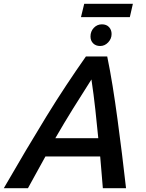

<svg xmlns="http://www.w3.org/2000/svg" viewBox="-60 -990 766 1010"><path d="M-40 0Q20 -104 75.5 -197.5Q131 -291 183.5 -376.5Q236 -462 288 -540.5Q340 -619 392 -693H504Q519 -621 532.5 -537Q546 -453 558 -363.5Q570 -274 581.5 -182Q593 -90 603 0H481Q478 -43 474 -84.5Q470 -126 467 -167H179Q157 -126 133.5 -84.5Q110 -43 87 0ZM231 -263H457Q450 -335 441.5 -413.5Q433 -492 421 -572Q371 -494 323.5 -417.5Q276 -341 231 -263ZM366 -900 383 -970H639L623 -900ZM467 -748Q444 -748 430 -762Q416 -776 416 -798Q416 -825 433.5 -843.5Q451 -862 476 -862Q500 -862 513.5 -847.5Q527 -833 527 -811Q527 -786 509 -767Q491 -748 467 -748Z"/></svg>

Font: Ubuntu Sans SemiBold
Style: Italic
Weight: 600
Italic angle: -13.5°
Designer: Dalton Maag Ltd
Foundry: Dalton Maag Ltd
Version: Version 1.006